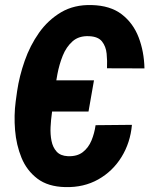

<svg xmlns="http://www.w3.org/2000/svg" viewBox="-20 -741 600 771"><path d="M357.4 -418.5 335.4 -293H106L127.9 -418.5ZM363.8 -238.3 509.8 -239.7Q503.4 -168 468 -110.6Q432.6 -53.2 374.5 -20.5Q316.4 12.2 242.2 10.3Q172.9 8.8 130.1 -23.7Q87.4 -56.2 66.4 -107.4Q45.4 -158.7 40.5 -218.3Q35.6 -277.8 43 -333.5L48.8 -375.5Q57.6 -435.1 79.1 -496.6Q100.6 -558.1 136.7 -609.4Q172.9 -660.6 225.3 -691.7Q277.8 -722.7 348.1 -720.7Q422.9 -718.8 468.8 -683.6Q514.6 -648.4 536.6 -591.3Q558.6 -534.2 560.1 -466.3L409.7 -466.8Q411.1 -496.6 408.2 -525.6Q405.3 -554.7 389.6 -574.5Q374 -594.2 337.9 -595.7Q296.9 -597.7 271.5 -575.2Q246.1 -552.7 231.9 -517.3Q217.8 -481.9 210.7 -444.1Q203.6 -406.2 199.7 -376.5L194.3 -333Q192.4 -314.9 188.5 -287.8Q184.6 -260.7 183.1 -231.2Q181.6 -201.7 186.8 -175.5Q191.9 -149.4 207.3 -132.3Q222.7 -115.2 252.4 -113.8Q289.6 -112.3 312.5 -130.1Q335.4 -147.9 347.4 -177Q359.4 -206.1 363.8 -238.3Z"/></svg>

Font: Roboto Condensed ExtraBold
Style: Italic
Weight: 800
Italic angle: -12°
Designer: Christian Robertson
Foundry: Google
Version: Version 3.008; 2023